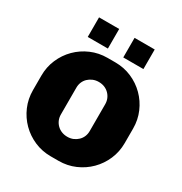

<svg xmlns="http://www.w3.org/2000/svg" viewBox="-203 -1032 1124 1189"><g transform="rotate(30 359.0 -437.5)"><path d="M331 10Q269 10 214.5 -13.5Q160 -37 119 -78Q78 -119 54.5 -173.5Q31 -228 31 -290V-394Q31 -456 54.5 -510.5Q78 -565 119 -606Q160 -647 214.5 -670.5Q269 -694 331 -694H387Q449 -694 503.5 -670.5Q558 -647 599 -606Q640 -565 663.5 -510.5Q687 -456 687 -394V-290Q687 -228 663.5 -173.5Q640 -119 599 -78Q558 -37 503.5 -13.5Q449 10 387 10ZM359 -146Q382 -146 400.5 -154Q419 -162 433 -175.5Q447 -189 454.5 -207Q462 -225 462 -246V-438Q462 -459 454.5 -477Q447 -495 433 -509Q419 -523 400.5 -530.5Q382 -538 359 -538Q337 -538 318 -530Q299 -522 285 -508.5Q271 -495 263.5 -477Q256 -459 256 -438V-246Q256 -225 263.5 -207Q271 -189 285 -175Q299 -161 318 -153.5Q337 -146 359 -146ZM160 -745V-885H304V-745ZM414 -745V-885H558V-745Z"/></g></svg>

Font: Chivo Medium Black
Style: Regular
Weight: 900
Version: Version 2.002